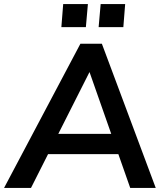

<svg xmlns="http://www.w3.org/2000/svg" viewBox="-39 -928 808 948"><path d="M114 0H-19L358 -712H464L730 0H604L389 -612H423ZM136 -167 192 -267H556L595 -167ZM458 -908H579L570 -794H448ZM273 -908H395L385 -794H264Z"/></svg>

Font: Muli
Style: Bold Italic
Weight: 700
Italic angle: -4.541°
Designer: Vernon Adams
Foundry: Vernon Adams
Version: Version 2.100; ttfautohint (v1.8.1.43-b0c9)